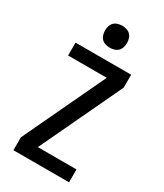

<svg xmlns="http://www.w3.org/2000/svg" viewBox="-234 -1048 968 1136"><g transform="rotate(30 250.0 -480.0)"><path d="M60 0V-88L324 -647H60V-735H440V-647L176 -88H440V0ZM250 -810Q235 -810 220 -814.5Q205 -819 194.5 -829.5Q184 -840 179.5 -855Q175 -870 175 -885Q175 -900 179.5 -915Q184 -930 194.5 -940.5Q205 -951 220 -955.5Q235 -960 250 -960Q265 -960 280 -955.5Q295 -951 305.5 -940.5Q316 -930 320.5 -915Q325 -900 325 -885Q325 -870 320.5 -855Q316 -840 305.5 -829.5Q295 -819 280 -814.5Q265 -810 250 -810Z"/></g></svg>

Font: Zed Mono Semibold
Style: Regular
Weight: 600
Monospace: yes
Designer: Belleve Invis
Foundry: Belleve Invis
Version: Version 1.0.0; ttfautohint (v1.8.4)